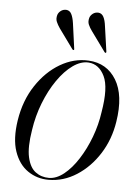

<svg xmlns="http://www.w3.org/2000/svg" viewBox="-48 -652 504 699"><g transform="rotate(5 204.0 -303.0)"><path d="M263.5 -437Q330.5 -433.5 364.5 -377.5Q398.5 -321.5 383 -224Q373 -159 339.8 -106.5Q306.5 -54 258.2 -23Q210 8 155 8Q113 8 79.5 -15Q46 -38 30.2 -83.8Q14.5 -129.5 25 -198Q36.5 -271.5 72.8 -326.2Q109 -381 159.2 -410.5Q209.5 -440 263.5 -437ZM156 1Q183.5 1 211 -21Q238.5 -43 262.2 -80Q286 -117 303 -162.2Q320 -207.5 326.5 -254.5Q342 -345 322.2 -386Q302.5 -427 264.5 -430Q236 -432 206.5 -411Q177 -390 151 -352.5Q125 -315 106.2 -267Q87.5 -219 80 -167.5Q69.5 -104 77.8 -67.2Q86 -30.5 107 -14.8Q128 1 156 1ZM194.5 -567.5 207 -476.5Q208 -472.5 206.5 -471Q203.5 -469.5 201 -472.5L148.5 -545Q140.5 -556.5 135.8 -567.5Q131 -578.5 135 -592.5Q137.5 -601 146 -607.8Q154.5 -614.5 166.5 -614Q179 -613 185.2 -600.8Q191.5 -588.5 194.5 -567.5ZM311.5 -567.5 324.5 -476.5Q325.5 -472.5 323.5 -471Q321 -469.5 318.5 -472.5L266 -545Q257.5 -556.5 252.8 -567.5Q248 -578.5 252 -592.5Q254.5 -601 263 -607.8Q271.5 -614.5 283.5 -614Q296 -613 302.5 -600.8Q309 -588.5 311.5 -567.5Z"/></g></svg>

Font: Fraunces 144pt Light
Style: Italic
Weight: 300
Italic angle: -16°
Version: Version 1.000;[0bf87f6ff]